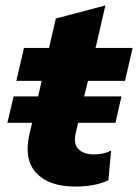

<svg xmlns="http://www.w3.org/2000/svg" viewBox="-20 -676 507 705"><path d="M439 -379H303L289 -322H426L404 -225H267L258 -187Q249 -149 267.5 -129Q286 -109 325 -109Q360 -109 388 -123L378 -14Q329 9 256 9Q160 9 113.5 -40.5Q67 -90 88 -183L98 -225H7L30 -322H120L133 -379H40L68 -500H160L185 -608L367 -656L331 -500H467Z"/></svg>

Font: Elaine Sans
Style: Bold Italic
Weight: 700
Italic angle: -13°
Designer: Wei Huang
Foundry: Wei Huang
Version: Version 2.001;December 24, 2019;FontCreator 12.0.0.2547 64-b